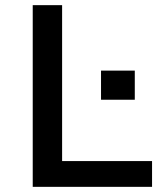

<svg xmlns="http://www.w3.org/2000/svg" viewBox="-20 -725 650 745"><path d="M107 0V-705H221V-100H570V0ZM372 -338V-451H503V-338Z"/></svg>

Font: Nunito Sans 6pt SemiBold
Style: Regular
Weight: 600
Version: Version 3.101;gftools[0.9.27]